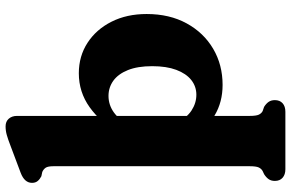

<svg xmlns="http://www.w3.org/2000/svg" viewBox="-194 -594 1022 674"><g transform="rotate(-90 317.0 -257.0)"><path d="M247.1 -708.4V108Q247.1 130.9 251.4 140.3Q255.8 149.7 264.1 154L278.7 159Q290.1 166 296.3 174.9Q302.5 183.8 302.5 197Q302.5 214.2 291.6 224Q280.8 233.8 261.5 233.8H59.9Q41.1 233.8 30 224Q18.9 214.2 18.9 197Q18.9 183.8 25.1 175Q31.3 166.2 42.7 159L53.5 154Q61.8 149.5 66.2 140.2Q70.5 130.9 70.5 108V-579.6Q70.5 -600 65.1 -607.8Q59.6 -615.6 50.3 -619.6L35.3 -622.8Q25 -628 18.6 -635.7Q12.1 -643.4 12.1 -655.6Q12.1 -682 47.3 -695.4L143.1 -731.4Q165 -739.9 179.9 -744.1Q194.8 -748.4 210.5 -748.4Q227.5 -748.4 237.3 -737.2Q247.1 -726 247.1 -708.4ZM213.4 -310.8 183.5 -348.6Q224.6 -415.3 277.6 -453.3Q330.7 -491.3 396.8 -491.3Q456.7 -491.3 503.7 -460.8Q550.7 -430.3 577.7 -376.7Q604.8 -323.2 604.8 -253.2Q604.8 -172.9 572 -112.9Q539.2 -52.9 482.8 -19.7Q426.5 13.4 356 13.4Q295.7 13.4 249.3 -14.3Q202.9 -41.9 171.8 -94.9L218.8 -153.6Q239.8 -112.9 265.9 -95.8Q292.1 -78.7 321.4 -78.7Q350.5 -78.7 373.2 -96.6Q395.8 -114.6 408.8 -149.2Q421.7 -183.8 421.7 -233.7Q421.7 -284.8 408 -318.9Q394.3 -353 370.7 -370.1Q347 -387.1 317.3 -387.1Q285.7 -387.1 259.4 -368.3Q233.1 -349.5 213.4 -310.8Z"/></g></svg>

Font: Fraunces SuperSoft Wonky
Style: Regular
Weight: 900
Version: Version 1.000;[b76b70a41]